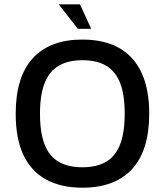

<svg xmlns="http://www.w3.org/2000/svg" viewBox="-20 -862 766 893"><path d="M363 11Q264 11 194.5 -27Q125 -65 89 -141Q53 -217 53 -333Q53 -504 132.5 -591Q212 -678 363 -678Q463 -678 532 -640Q601 -602 637.5 -525.5Q674 -449 674 -333Q674 -163 594.5 -76Q515 11 363 11ZM363 -84Q430 -84 473.5 -109.5Q517 -135 538.5 -190Q560 -245 560 -334Q560 -422 538.5 -476.5Q517 -531 473.5 -556.5Q430 -582 363 -582Q297 -582 253 -556Q209 -530 187.5 -475.5Q166 -421 166 -333Q166 -245 187.5 -190Q209 -135 253 -109.5Q297 -84 363 -84ZM342 -728 253 -842H352L404 -728Z"/></svg>

Font: Maven Pro Medium
Style: Regular
Weight: 500
Designer: Joe Prince
Foundry: Joe Prince
Version: Version 2.103